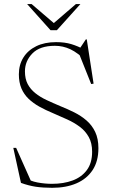

<svg xmlns="http://www.w3.org/2000/svg" viewBox="-20 -886 540 916"><path d="M382 -649.5 361.5 -656 389.5 -698H394L426.5 -487L415 -485L352.5 -641.5L397 -590.5Q351 -634.5 315.8 -651Q280.5 -667.5 242 -667.5Q170 -667.5 134.5 -631Q99 -594.5 99 -545.5Q99 -510 112 -485.2Q125 -460.5 148.2 -441.8Q171.5 -423 202 -408.8Q232.5 -394.5 267 -380Q302 -366 334.5 -349.8Q367 -333.5 393 -311Q419 -288.5 434.2 -256.5Q449.5 -224.5 449.5 -179Q449.5 -116.5 421.8 -74.5Q394 -32.5 344.5 -11.2Q295 10 229 10Q184.5 10 150 4.8Q115.5 -0.5 80 -13.5L43.5 -180.5H57L134 -8L91 -42Q124 -22 158.8 -15.5Q193.5 -9 228 -9Q283.5 -9 326.5 -25Q369.5 -41 394.5 -74.8Q419.5 -108.5 419.5 -162Q419.5 -203.5 403.5 -232.2Q387.5 -261 360.8 -281Q334 -301 301 -316Q268 -331 233 -346Q198 -360.5 168.2 -377Q138.5 -393.5 116.5 -414.5Q94.5 -435.5 82.2 -464.2Q70 -493 70 -531.5Q70 -577 91.5 -611.5Q113 -646 152.8 -665.5Q192.5 -685 247.5 -685Q289 -685 320.2 -675.5Q351.5 -666 382 -649.5ZM246.5 -767.5H227L342 -866.5H363.5L251.5 -742H221L109.5 -866.5H131Z"/></svg>

Font: Newsreader 24pt ExtraLight
Style: Regular
Weight: 250
Designer: Hugues Gentile
Foundry: Production Type
Version: Version 1.003